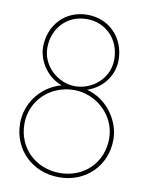

<svg xmlns="http://www.w3.org/2000/svg" viewBox="-82 -768 639 839"><g transform="rotate(10 237.5 -348.5)"><path d="M387 -537C387 -451 313 -392 238 -392C166 -392 90 -452 90 -537C90 -624 152 -690 239 -690C325 -690 387 -624 387 -537ZM293 -386C368 -411 406 -476 406 -537C406 -635 336 -709 238 -709C141 -709 71 -635 71 -537C71 -477 114 -408 180 -386C83 -358 30 -274 30 -192C30 -74 120 12 238 12C356 12 444 -74 444 -192C444 -270 388 -361 293 -386ZM425 -192C425 -85 345 -7 238 -7C131 -7 49 -85 49 -192C49 -297 134 -375 238 -375C335 -375 425 -297 425 -192Z"/></g></svg>

Font: Advent Pro
Style: Thin
Weight: 100
Designer: Andreas Kalpakidis
Foundry: Andreas Kalpakidis
Version: Version 2.002 2007